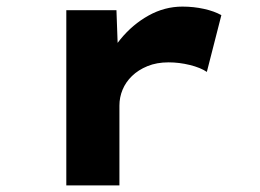

<svg xmlns="http://www.w3.org/2000/svg" viewBox="-20 -562 789 582"><path d="M181 0V-531H333L340 -337L294 -343Q309 -399 345.5 -443.5Q382 -488 430.5 -515Q479 -542 533 -542Q567 -542 598.5 -535Q630 -528 651 -516L607 -344Q588 -357 555.5 -365Q523 -373 491 -373Q455 -373 427 -361.5Q399 -350 380 -331.5Q361 -313 351.5 -290Q342 -267 342 -242V0Z"/></svg>

Font: Lexend Tera
Style: Bold
Weight: 700
Designer: Bonnie Shaver-Troup, Thomas Jockin
Foundry: Lexend
Version: Version 1.007